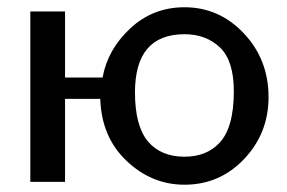

<svg xmlns="http://www.w3.org/2000/svg" viewBox="-20 -504 794 532"><path d="M64 0V-472.2H160.2V-289.1H264.2Q278.3 -367.2 341.1 -425.5Q403.8 -483.9 491.2 -483.9Q587.4 -483.9 655.8 -411.4Q724.1 -338.9 724.1 -234.9Q724.1 -134.8 656.5 -63.5Q588.9 7.8 491.2 7.8Q400.4 7.8 330.8 -58.1Q261.2 -124 257.8 -230H160.2V0ZM354 -248Q354 -155.3 390.1 -111.8Q426.3 -69.8 491.2 -69.8Q551.3 -69.8 586.9 -106.9Q627.9 -148.9 627.9 -251Q627.9 -335.9 589.4 -372.6Q550.8 -409.2 491.2 -409.2Q354 -409.2 354 -248Z"/></svg>

Font: CMU Bright
Style: SemiBold
Weight: 600
Version: Version 0.7.0